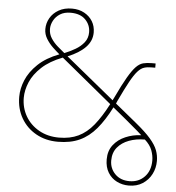

<svg xmlns="http://www.w3.org/2000/svg" viewBox="-61 -769 955 1041"><g transform="rotate(5 417.0 -248.5)"><path d="M678 216Q643 216 613 201Q583 186 565 156.5Q547 127 547 85Q547 38 572 6Q597 -26 637 -43Q677 -60 722 -62Q718 -66 698 -83.5Q678 -101 631 -140L559 -199Q523 -128 483 -80.5Q443 -33 393 -10Q343 13 274 13Q208 13 156 -16Q104 -45 74.5 -96Q45 -147 45 -212Q45 -257 64.5 -303.5Q84 -350 127.5 -391.5Q171 -433 242 -460Q225 -474 204.5 -493.5Q184 -513 169 -537.5Q154 -562 154 -590Q154 -622 170 -650Q186 -678 216.5 -695.5Q247 -713 289 -713Q327 -713 356 -697Q385 -681 401 -654.5Q417 -628 417 -594Q417 -548 383 -513Q349 -478 287 -453L551 -237L559 -253Q593 -325 617 -366Q641 -407 660 -426.5Q679 -446 699 -451Q719 -456 745 -456H766V-433H746Q723 -433 705.5 -427.5Q688 -422 670.5 -402.5Q653 -383 631 -343Q609 -303 577 -235L571 -221L686 -127Q741 -82 769.5 -49Q798 -16 808.5 12Q819 40 819 70Q819 109 802 142Q785 175 753.5 195.5Q722 216 678 216ZM279 -10Q339 -10 384 -31.5Q429 -53 466 -98.5Q503 -144 540 -215L262 -444Q192 -417 149.5 -377.5Q107 -338 88.5 -294Q70 -250 70 -209Q70 -154 96 -109Q122 -64 169.5 -37Q217 -10 279 -10ZM680 192Q730 192 762 158.5Q794 125 794 70Q794 43 783.5 14.5Q773 -14 744 -40Q697 -40 658 -25.5Q619 -11 595.5 17.5Q572 46 572 89Q572 132 601.5 162Q631 192 680 192ZM268 -469Q298 -481 326.5 -497.5Q355 -514 373.5 -537.5Q392 -561 392 -593Q392 -633 364 -661.5Q336 -690 283 -690Q249 -690 226 -675.5Q203 -661 191 -638.5Q179 -616 179 -593Q179 -565 194 -542Q209 -519 230 -501Q251 -483 268 -469Z"/></g></svg>

Font: MuseoModerno SemiBold Thin
Style: Regular
Weight: 250
Version: Version 1.001